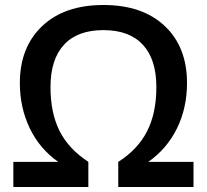

<svg xmlns="http://www.w3.org/2000/svg" viewBox="-20 -745 824 765"><path d="M392.1 -625Q288.6 -625 234.9 -566.7Q181.2 -508.3 181.2 -397.9Q181.2 -295.9 217 -223.9Q252.9 -151.9 332 -100.1V0H33.2V-100.1H211.9Q137.7 -152.3 98.4 -234.4Q59.1 -316.4 59.1 -414.1Q59.1 -556.6 147.9 -640.9Q236.8 -725.1 392.1 -725.1Q547.4 -725.1 636.2 -641.6Q725.1 -558.1 725.1 -414.1Q725.1 -314.9 685.1 -233.4Q645 -151.9 570.8 -100.1H751V0H451.2V-100.1Q528.3 -148.9 565.7 -221.4Q603 -293.9 603 -397.9Q603 -508.8 549.1 -566.9Q495.1 -625 392.1 -625Z"/></svg>

Font: JBL Sans
Style: Semibold
Weight: 600
Version: Version 1.10